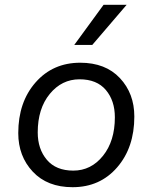

<svg xmlns="http://www.w3.org/2000/svg" viewBox="-20 -770 635 799"><path d="M411 -750H507L364 -583H289ZM282 9Q177 9 116.5 -55.5Q56 -120 56 -216Q56 -345 128 -427Q200 -509 314 -509Q419 -509 479 -445Q539 -381 539 -285Q539 -156 467.5 -73.5Q396 9 282 9ZM285 -60Q359 -60 408.5 -121.5Q458 -183 458 -282Q458 -351 420.5 -395.5Q383 -440 311 -440Q237 -440 187 -379Q137 -318 137 -219Q137 -150 175 -105Q213 -60 285 -60Z"/></svg>

Font: Elaine Sans
Style: Italic
Weight: 400
Italic angle: -13°
Designer: Wei Huang
Foundry: Wei Huang
Version: Version 2.001;December 24, 2019;FontCreator 12.0.0.2547 64-b